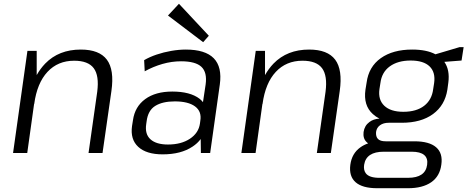

<svg xmlns="http://www.w3.org/2000/svg" viewBox="-20 -809 2471 1015"><path d="M494 -324Q505 -409 475.5 -448.5Q446 -488 372 -488Q286 -488 231 -429Q176 -370 161 -260L160 -258L124 0H49L125 -540H174V-412Q193 -446 219 -473Q291 -547 407 -547Q505 -547 545 -493.5Q585 -440 569 -328L522 0H448Z M840 7Q754 7 711 -32.5Q668 -72 678 -143L683 -174Q693 -245 747.5 -285Q802 -325 891 -325Q985 -325 1035 -287Q1045 -279 1053 -269L1067 -362Q1076 -426 1045 -455.5Q1014 -485 937 -485Q888 -485 839 -471Q790 -457 745 -432L742 -491Q771 -508 808 -520.5Q845 -533 885.5 -540Q926 -547 962 -547Q1065 -547 1110 -501Q1155 -455 1142 -362L1091 0H1042L1041 -74Q1024 -51 998 -34Q937 7 840 7ZM868 -45Q938 -45 984 -75.5Q1030 -106 1037 -156L1039 -171Q1047 -220 1011 -246.5Q975 -273 904 -273Q839 -273 800.5 -249Q762 -225 755 -167L753 -153Q745 -100 775.5 -72.5Q806 -45 868 -45ZM1084 -620 1054 -586 868 -727 926 -789Z M1701 -324Q1712 -409 1682.5 -448.5Q1653 -488 1579 -488Q1493 -488 1438 -429Q1383 -370 1368 -260L1367 -258L1331 0H1256L1332 -540H1381V-412Q1400 -446 1426 -473Q1498 -547 1614 -547Q1712 -547 1752 -493.5Q1792 -440 1776 -328L1729 0H1655Z M2104 -160H2035Q2007 -160 1989 -147Q1971 -134 1968 -111Q1966 -87 1978 -74.5Q1990 -62 2019 -62H2171Q2249 -62 2285.5 -30.5Q2322 1 2313 62Q2305 123 2259.5 154.5Q2214 186 2137 186H1974Q1896 186 1860 154.5Q1824 123 1832 62Q1840 2 1885 -30Q1903 -43 1926 -51Q1922 -54 1918 -58Q1898 -77 1902 -111Q1907 -145 1933 -164Q1954 -180 1986 -182Q1966 -192 1951 -206Q1900 -252 1912 -335L1918 -372Q1929 -456 1993 -501.5Q2057 -547 2159 -547Q2235 -547 2282 -522L2410 -560H2431L2420 -489L2329 -482Q2359 -439 2350 -372L2345 -335Q2332 -252 2269 -206Q2206 -160 2104 -160ZM2112 -218Q2181 -218 2222 -249.5Q2263 -281 2270 -338L2275 -370Q2283 -427 2251 -458Q2219 -489 2151 -489Q2083 -489 2040.5 -458Q1998 -427 1991 -370L1986 -338Q1978 -282 2011.5 -250Q2045 -218 2112 -218ZM2137 131Q2229 131 2238 62Q2243 28 2222.5 10.5Q2202 -7 2156 -7H2009Q1916 -7 1905 62Q1901 89 1913 106Q1931 132 1990 131Z"/></svg>

Font: Pathway Extreme 8pt Thin 12pt Light
Style: Italic
Weight: 300
Italic angle: -8°
Version: Version 1.001;gftools[0.9.26]